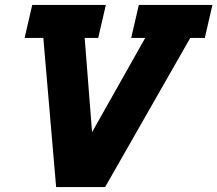

<svg xmlns="http://www.w3.org/2000/svg" viewBox="-20 -760 883 780"><path d="M544 -740H843L812 -606H753L407 0H208L156 -606H80L111 -740H410L379 -606H324L354 -223L570 -606H513Z"/></svg>

Font: Arvo
Style: Bold Italic
Weight: 700
Italic angle: -13°
Designer: Anton Koovit (Cyrillic Expansion: Cyreal)
Foundry: Anton Koovit, Yassin Baggar
Version: Version 3.000